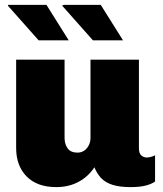

<svg xmlns="http://www.w3.org/2000/svg" viewBox="-20 -755 668 785"><path d="M210 10Q132 10 89 -33.5Q46 -77 46 -150V-511H244V-191Q244 -166 256.5 -148.5Q269 -131 297 -131Q312 -131 324 -139Q336 -147 343 -161Q350 -175 350 -191V-511H548V-148Q548 -128 558 -119.5Q568 -111 579 -111Q588 -111 597 -113.5Q606 -116 614 -120V-13Q601 -3 576.5 3.5Q552 10 513 10Q469 10 439.5 0.5Q410 -9 393 -27.5Q376 -46 366 -71Q341 -33 301 -11.5Q261 10 210 10ZM360 -590 234 -732 241 -735H392L483 -590ZM138 -590 12 -732 14 -735H170L261 -590Z"/></svg>

Font: Chivo Medium Black
Style: Regular
Weight: 900
Version: Version 2.002